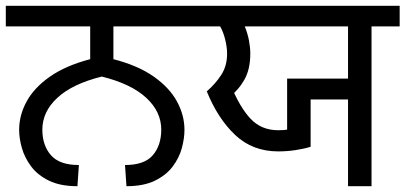

<svg xmlns="http://www.w3.org/2000/svg" viewBox="-27 -642 1398 662"><path d="M240 0Q181 0 142 -19Q103 -38 80.5 -68Q58 -98 48.5 -131.5Q39 -165 39 -194Q39 -245 65 -292.5Q91 -340 145.5 -378Q200 -416 284 -438V-551H-7V-622H655V-551H364V-438Q449 -416 503 -378Q557 -340 583 -292.5Q609 -245 609 -194Q609 -165 600 -131.5Q591 -98 568.5 -68Q546 -38 507 -19Q468 0 409 0L404 -73Q471 -73 500 -107Q529 -141 529 -195Q529 -257 477 -305Q425 -353 324 -378Q223 -353 171 -305Q119 -257 119 -195Q119 -141 148.5 -107Q178 -73 245 -73Z M1173 0V-299H1044V-136Q1022 -129 992.5 -124.5Q963 -120 932 -120Q844 -120 784 -176.5Q724 -233 686 -327Q716 -353 736 -384Q756 -415 756 -457Q756 -479 749.5 -505.5Q743 -532 732 -551H641V-622H1351V-551H1254V0ZM963 -371H1173V-551H817Q827 -526 831.5 -502Q836 -478 836 -457Q836 -403 815.5 -367Q795 -331 763 -307L767 -352Q799 -273 836.5 -233Q874 -193 932 -193Q943 -193 950 -193.5Q957 -194 963 -195Z"/></svg>

Font: gurmukhi15
Style: Book
Weight: 400
Designer: Jelle Bosma - Monotype Design Team
Foundry: Monotype Imaging Inc.
Version: Version 2.003